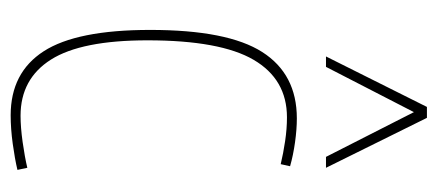

<svg xmlns="http://www.w3.org/2000/svg" viewBox="-256 -574 840 369"><g transform="rotate(90 164.5 -390.0)"><path d="M38 -258Q38 -407 80.5 -473.5Q123 -540 208 -540Q229 -540 254 -536.5Q279 -533 300 -527L296 -509Q275 -514 251.5 -517.5Q228 -521 206 -521Q133 -521 95.5 -457Q58 -393 58 -253Q58 -126 95 -67.5Q132 -9 203 -9Q225 -9 253.5 -13Q282 -17 303 -22L307 -3Q286 2 257 6Q228 10 202 10Q120 10 79 -53.5Q38 -117 38 -258ZM89 -596 186 -790H207L303 -596H282L196 -765L109 -596Z"/></g></svg>

Font: Georama SemiCondensed Thin
Style: Regular
Weight: 100
Width: 4
Designer: Jean-Baptiste Levee
Foundry: Production Type
Version: Version 1.000